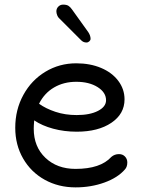

<svg xmlns="http://www.w3.org/2000/svg" viewBox="-20 -791 640 831"><path d="M531 -88Q531 -69 521 -58Q490 -22 432 -1Q374 20 307 20Q233 20 173.5 -13Q114 -46 80 -105Q46 -164 46 -238Q46 -316 81 -380Q116 -444 176.5 -480.5Q237 -517 310 -517Q370 -517 417.5 -497Q465 -477 492 -441Q519 -405 519 -361Q519 -298 462 -259.5Q405 -221 312 -221Q258 -221 210 -234Q162 -247 128 -270Q126 -246 126 -234Q126 -156 176.5 -108Q227 -60 307 -60Q415 -60 462 -112Q476 -124 495 -124Q511 -124 521 -113.5Q531 -103 531 -88ZM149 -342Q178 -321 220 -307Q262 -293 312 -293Q369 -293 404 -311Q439 -329 439 -357Q439 -391 402.5 -414Q366 -437 310 -437Q256 -437 214 -412.5Q172 -388 149 -342ZM330 -618 236 -712Q231 -716 227.5 -725Q224 -734 224 -742Q224 -754 232.5 -762.5Q241 -771 253 -771Q268 -771 276 -766Q284 -761 291 -751L362 -652Q372 -637 372 -623Q372 -617 366.5 -612Q361 -607 354 -607Q340 -607 330 -618Z"/></svg>

Font: Tsukimi Rounded Medium
Style: Regular
Weight: 500
Designer: Takashi Funayama
Foundry: Takashi Funayama
Version: Version 1.032; ttfautohint (v1.8.3)